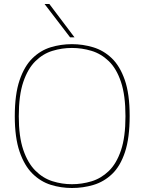

<svg xmlns="http://www.w3.org/2000/svg" viewBox="-20 -931 722 961"><path d="M340 10Q285 10 234 -6Q183 -22 142.5 -62Q102 -102 78 -172Q54 -242 54 -349Q54 -459 78 -529.5Q102 -600 142.5 -639.5Q183 -679 234 -694.5Q285 -710 340 -710Q394 -710 446 -694.5Q498 -679 539 -640Q580 -601 604.5 -531Q629 -461 629 -351Q629 -240 605.5 -169.5Q582 -99 541 -60Q500 -21 448 -5.5Q396 10 340 10ZM340 -9Q390 -9 438 -23.5Q486 -38 524.5 -75Q563 -112 585.5 -178.5Q608 -245 608 -349Q608 -454 585.5 -521Q563 -588 524.5 -625Q486 -662 438 -676.5Q390 -691 340 -691Q290 -691 242.5 -676.5Q195 -662 157 -624.5Q119 -587 96.5 -520.5Q74 -454 74 -349Q74 -247 96.5 -181Q119 -115 157 -77Q195 -39 242.5 -24Q290 -9 340 -9ZM331 -744 203 -911H227L353 -744Z"/></svg>

Font: Georama Thin
Style: Regular
Weight: 100
Designer: Jean-Baptiste Levee
Foundry: Production Type
Version: Version 1.000